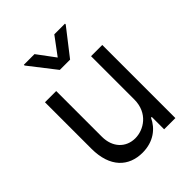

<svg xmlns="http://www.w3.org/2000/svg" viewBox="-216 -885 1013 1013"><g transform="rotate(-45 290.5 -378.5)"><path d="M420.5 -223C420.5 -120.7 342.3 -73.9 279.8 -73.9C210.2 -73.9 160.5 -125 160.5 -204.5V-545.5H76.7V-198.9C76.7 -59.7 150.6 7.1 252.8 7.1C335.2 7.1 389.2 -36.9 414.8 -92.3H420.5V0H504.3V-545.5H420.5ZM137.8 -758.5 252.8 -610.8H329.5L444.6 -758.5V-764.2H365.1L291.2 -664.8L217.3 -764.2H137.8Z"/></g></svg>

Font: Margiela Sans
Style: Regular
Weight: 400
Designer: Stefan Endress, Andreas Faust
Version: Version 1.100;FEAKit 1.0